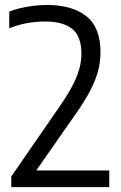

<svg xmlns="http://www.w3.org/2000/svg" viewBox="-20 -770 499 790"><path d="M26.5 0V-44L224 -330Q257 -377.5 277 -415.2Q297 -453 306 -485.5Q315 -518 315 -549.5Q315 -620.5 277.2 -651Q239.5 -681.5 165.5 -681.5Q125.5 -681.5 89 -674.5Q52.5 -667.5 18 -653.5V-722Q38 -730.5 63.5 -736.5Q89 -742.5 117.2 -746Q145.5 -749.5 172.5 -749.5Q277 -749.5 335.2 -703.5Q393.5 -657.5 393.5 -554.5Q393.5 -516.5 383.8 -479Q374 -441.5 351.8 -398.2Q329.5 -355 291 -300.5L114 -47L106.5 -68.5H429.5V0Z"/></svg>

Font: Encode Sans SC SemiCondensed
Style: Regular
Weight: 400
Width: 4
Designer: Multiple Designers
Foundry: Impallari Type
Version: Version 3.002